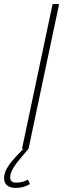

<svg xmlns="http://www.w3.org/2000/svg" viewBox="-67 -730 312 942"><path d="M41 0H48L21 28C-21 72 -47 107 -47 144C-47 180 -20 192 10 192C39 192 59 185 80 173L70 151C56 160 35 166 13 166C-5 166 -17 160 -17 140C-17 114 0 86 39 40L73 0L223 -710H191Z"/></svg>

Font: Geist Thin
Style: Italic
Weight: 100
Italic angle: -12°
Designer: Basement.studio, Andrés Briganti, Mateo Zaragoza
Foundry: Basement.studio, Vercel, Andrés Briganti, Guido Ferreyra, Mateo Zaragoza
Version: Version 1.500